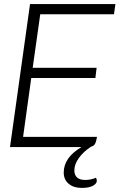

<svg xmlns="http://www.w3.org/2000/svg" viewBox="-20 -720 600 940"><path d="M177 -650 140 -388H453L447 -338H133L93 -50H455Q451 -26 445 -15.5Q439 -5 426 -2Q389 22 366.5 53Q344 84 344 114Q344 137 357.5 149Q371 161 396 161Q426 161 450 150Q454 157 454 167Q452 181 433 190.5Q414 200 380 200Q340 200 316 179.5Q292 159 292 125Q292 51 379 0H29L127 -700H545L538 -650Z"/></svg>

Font: Krub Light
Style: Italic
Weight: 300
Italic angle: -8°
Designer: Ekaluck Peanpanawate
Foundry: Cadson Demak Co.,Ltd.
Version: Version 1.000; ttfautohint (v1.6)